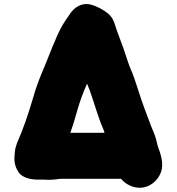

<svg xmlns="http://www.w3.org/2000/svg" viewBox="-20 -785 856 931"><path d="M487 -141H321C334 -177.4 340.2 -197.7 354 -247C370.7 -304.7 382.3 -333.1 402 -379L404 -375C428.3 -316.6 445.6 -248.7 468 -190C474.5 -173.4 482.1 -158.1 487 -141ZM567 82C579.7 97.3 595.3 108.8 614 116.5C667.5 138.5 716.6 117.1 744 80.5C774.5 39.6 769.9 -3.2 754 -51C745.5 -73 740.4 -92.8 735 -116C728.8 -136.7 719.6 -156.1 712 -175C689.4 -235.4 668.6 -288.3 649 -352L632 -403C626 -421 618.3 -440.3 609 -461C597.3 -491 579.4 -552.7 568 -579C560.5 -598.9 553.1 -620.6 546 -639C534.8 -672.6 530.8 -695.4 506 -717.5C486.4 -735 451.6 -754.5 421 -762.5C375.6 -774.3 340.7 -748.5 321 -720C312.7 -709.4 305.9 -696.9 297 -685C279 -658.9 265.7 -630.7 252 -600C244.2 -578.5 235.6 -563.6 227 -540C196.4 -458.4 165.7 -401.4 140 -309C114.8 -224.4 93.8 -162.6 62 -90L59 -80C52.6 -65.6 51.1 -42.4 50 -21C48.5 8 58.3 33.6 71 51.5C87 74 122.7 86 163 86H196C201.3 86 206.7 86.3 212 87C224 87 236.3 86.3 249 85C256.3 84.1 267.9 82 276 82Z"/></svg>

Font: Smoothie
Style: Blk
Weight: 900
Foundry: Cannot Into Space Fonts
Version: Version 0.8